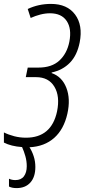

<svg xmlns="http://www.w3.org/2000/svg" viewBox="-31 -744 433 983"><path d="M54 219Q30 219 15 211V171Q29 178 48 178Q77 178 91.5 158.5Q106 139 106 107Q106 81 99 56Q92 31 82 9Q26 5 -11 -14V-66Q13 -54 42 -46.5Q71 -39 102 -39Q232 -39 261 -173Q277 -251 247.5 -300Q218 -349 154 -349H101L111 -398H166Q234 -398 273 -434Q312 -470 324 -530Q337 -597 310.5 -636.5Q284 -676 225 -676Q201 -676 175.5 -669.5Q150 -663 126 -652L111 -698Q166 -724 230 -724Q313 -724 353.5 -669.5Q394 -615 377 -527Q364 -461 327 -423Q290 -385 234 -373L233 -370Q286 -352 308.5 -295Q331 -238 314 -162Q296 -82 246.5 -38Q197 6 120 10Q133 30 141.5 56Q150 82 150 111Q150 162 124.5 190.5Q99 219 54 219Z"/></svg>

Font: Noto Sans ExtraCondensed Light
Style: Italic
Weight: 300
Width: 2
Italic angle: -12°
Designer: Monotype Design Team
Foundry: Monotype Imaging Inc.
Version: Version 2.013; ttfautohint (v1.8.4.7-5d5b)